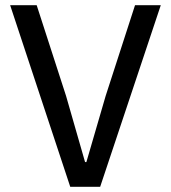

<svg xmlns="http://www.w3.org/2000/svg" viewBox="-20 -718 657 738"><path d="M250 0 19 -698H121L234 -349L307 -95H312L386 -349L499 -698H598L365 0Z"/></svg>

Font: IBM Plex Sans Text
Style: Regular
Weight: 450
Designer: Mike Abbink, Paul van der Laan, Pieter van Rosmalen
Foundry: Bold Monday
Version: Version 3.005